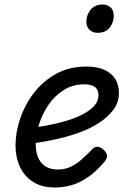

<svg xmlns="http://www.w3.org/2000/svg" viewBox="-20 -815 566 854"><path d="M225 19Q166 19 127 -6Q88 -31 68.5 -73.5Q49 -116 49 -168Q49 -226 70 -288Q91 -350 131 -402Q171 -454 229.5 -486.5Q288 -519 365 -519Q412 -519 444 -504.5Q476 -490 492.5 -464Q509 -438 509 -401Q509 -360 484.5 -327Q460 -294 419 -267.5Q378 -241 324.5 -222.5Q271 -204 212.5 -192Q154 -180 95 -174L107 -245Q146 -249 189 -257Q232 -265 273 -277Q314 -289 347 -306Q380 -323 399 -344Q418 -365 418 -391Q418 -417 401.5 -428.5Q385 -440 355 -440Q304 -440 263.5 -414.5Q223 -389 195.5 -348.5Q168 -308 153.5 -261.5Q139 -215 139 -173Q139 -139 150 -113.5Q161 -88 183 -74.5Q205 -61 237 -61Q269 -61 295 -73.5Q321 -86 344 -106.5Q367 -127 390 -151Q403 -165 418 -161.5Q433 -158 443 -147Q454 -136 456 -123.5Q458 -111 445 -96Q409 -53 372 -27.5Q335 -2 298.5 8.5Q262 19 225 19ZM413 -669Q393 -669 378.5 -682Q364 -695 364 -720Q364 -747 382.5 -771Q401 -795 437 -795Q457 -795 471.5 -782.5Q486 -770 486 -744Q486 -717 468.5 -693Q451 -669 413 -669Z"/></svg>

Font: Playwrite AU VIC
Style: Regular
Weight: 400
Designer: Veronika Burian, José Scaglione
Foundry: TypeTogether
Version: Version 1.002